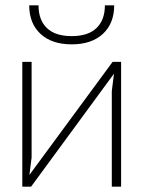

<svg xmlns="http://www.w3.org/2000/svg" viewBox="-20 -703 540 723"><path d="M436 0H401V-360L411 -440L422 -443L97 0H64V-470H99V-110L89 -30L78 -27L404 -470H436ZM90 -683H125Q125 -628 156.5 -597.5Q188 -567 250 -567Q312 -567 343.5 -597.5Q375 -628 375 -683H410Q410 -615 367.5 -575.5Q325 -536 250 -536Q175 -536 132.5 -575.5Q90 -615 90 -683Z"/></svg>

Font: Kreadon
Style: Regular
Weight: 400
Designer: kohakuno
Foundry: StudioGnu
Version: Version 1.000;Glyphs 3.1.2 (3151)